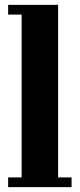

<svg xmlns="http://www.w3.org/2000/svg" viewBox="-20 -770 328 790"><path d="M13.5 0V-40H69V-710H13.5V-750H219V-40H274.5V0Z"/></svg>

Font: Imbue 10pt Black
Style: Regular
Weight: 900
Designer: Tyler Finck
Foundry: Etcetera Type Company
Version: Version 1.102; ttfautohint (v1.8.3)